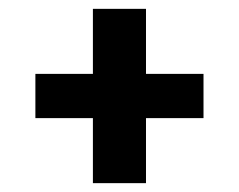

<svg xmlns="http://www.w3.org/2000/svg" viewBox="-20 -557 540 434"><path d="M190 -143V-290H60V-390H190V-537H310V-390H440V-290H310V-143Z"/></svg>

Font: Iosevka Curly Slab Heavy
Style: Regular
Weight: 900
Monospace: yes
Designer: Belleve Invis
Foundry: Belleve Invis
Version: Version 22.1.2; ttfautohint (v1.8.4)